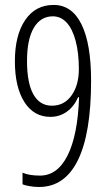

<svg xmlns="http://www.w3.org/2000/svg" viewBox="-20 -744 440 774"><path d="M183.1 -272.9Q116.2 -272.9 78.1 -333Q40 -393.1 40 -497.3Q40 -601.6 81.3 -662.8Q122.6 -724.1 196.3 -724.1Q270 -724.1 308.6 -645.8Q347.2 -567.4 347.2 -418.9Q347.2 -206.1 293.9 -98.1Q240.7 9.8 137.2 9.8Q117.7 9.8 98.4 6.3Q79.1 2.9 70.8 -1V-47.9Q97.7 -36.1 141.1 -36.1Q211.9 -36.1 252.7 -117.9Q293.5 -199.7 298.8 -352.1H294.9Q278.3 -314.5 249.3 -293.7Q220.2 -272.9 183.1 -272.9ZM192.9 -678.2Q144 -678.2 116.5 -632.1Q88.9 -585.9 88.9 -497.8Q88.9 -409.7 114.5 -363.8Q140.1 -317.9 189.5 -317.9Q238.8 -317.9 268.3 -359.1Q297.9 -400.4 297.9 -465.6Q297.9 -530.8 284.9 -579.3Q272 -627.9 248.5 -653.1Q225.1 -678.2 192.9 -678.2Z"/></svg>

Font: Open Sans Hebrew Condensed Light
Style: Regular
Weight: 300
Width: 3
Foundry: Ascender Corporation, Yanek Iontef
Version: Version 2.001;PS 002.001;hotconv 1.0.70;makeotf.lib2.5.58329